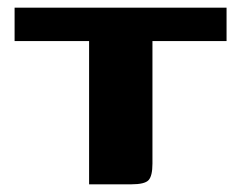

<svg xmlns="http://www.w3.org/2000/svg" viewBox="-20 -480 628 500"><path d="M18 -460H570V-373H377V-54Q377 -22 367 -11Q357 0 322 0H212V-373H18Z"/></svg>

Font: Genos
Style: Bold
Weight: 700
Designer: Robert E. Leuschke
Foundry: Robert E. Leuschke
Version: Version 1.010